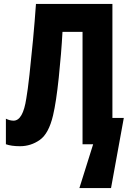

<svg xmlns="http://www.w3.org/2000/svg" viewBox="-20 -734 650 977"><path d="M545 223 610 -134H552V-714H163Q157 -627 148 -531Q139 -435 130 -354Q121 -273 114 -234Q97 -120 49 -120Q30 -120 10 -130V0Q38 10 82 10Q137 10 182.5 -22Q228 -54 250 -147Q266 -215 279 -338.5Q292 -462 298 -572H400V0H454L384 223Z"/></svg>

Font: Noto Sans Mono UI ExtraBold
Style: Regular
Weight: 800
Designer: Monotype Design team
Foundry: Monotype Imaging Inc.
Version: 1.000